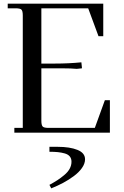

<svg xmlns="http://www.w3.org/2000/svg" viewBox="-20 -722 673 1045"><path d="M22 -676.8V-702.1H542V-524.9H516.1L460 -676.8H205.1V-376H279.8Q352.5 -376 422.9 -382.8L425.8 -355V-350.1L397.9 -347.2Q368.2 -350.1 320.8 -350.1H205.1V-65.9Q205.1 -41 212.2 -33.4Q219.2 -25.9 244.1 -25.9H496.1L550.8 -176.8H578.1V0H58.1V-25.9H104V-637.2Q104 -662.1 96.9 -669.4Q89.8 -676.8 64.9 -676.8ZM249 77.1H293.9Q360.4 77.1 401.6 93.8Q442.9 110.4 442.9 145Q442.9 168.5 426 192.4Q409.2 216.3 381.3 236.8Q353.5 257.3 322.8 273.7Q292 290 258.8 303.2L249 284.2Q274.9 270 292.2 258.8Q309.6 247.6 329.3 231.2Q349.1 214.8 359.1 196.5Q369.1 178.2 369.1 158.2Q369.1 141.1 359.9 129.6Q350.6 118.2 332.3 113Q314 107.9 294.9 106Q275.9 104 249 104Z"/></svg>

Font: Dihjauti S
Style: Bold
Weight: 700
Designer: T. Christopher White
Version: Version 3.0.0